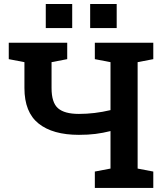

<svg xmlns="http://www.w3.org/2000/svg" viewBox="-20 -920 795 940"><path d="M444.3 0V-80.1L521 -94.7V-278.3Q483.9 -269 447.8 -264.4Q411.6 -259.8 366.2 -259.8Q238.3 -259.8 168.9 -315.2Q99.6 -370.6 99.6 -488.8V-615.7L22.9 -630.4V-710.9H309.1V-630.4L232.4 -615.7V-488.8Q232.4 -417.5 264.2 -389.9Q295.9 -362.3 366.2 -362.3Q443.4 -362.3 521 -380.9V-615.7L444.3 -630.4V-710.9H730.5V-630.4L653.8 -615.7V-94.7L730.5 -80.1V0ZM421.4 -782.7V-900.4H551.3V-782.7ZM204.1 -782.7V-900.4H333.5V-782.7Z"/></svg>

Font: Roboto Slab SemiBold
Style: Regular
Weight: 600
Designer: Google
Version: Version 2.001; ttfautohint (v1.8.3)